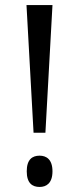

<svg xmlns="http://www.w3.org/2000/svg" viewBox="-20 -734 314 761"><path d="M113 -208H160L188 -714H85ZM137 7C164 7 188 -8 188 -55C188 -102 164 -117 137 -117C108 -117 86 -102 86 -55C86 -8 108 7 137 7Z"/></svg>

Font: Noto Serif Georgian ExtraCondensed
Style: Regular
Weight: 400
Width: 2
Designer: Monotype Design Team, Akaki Razmadze
Foundry: Google LLC
Version: Version 2.003